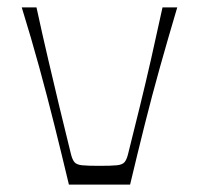

<svg xmlns="http://www.w3.org/2000/svg" viewBox="-20 -501 540 521"><path d="M167 0Q147 -84 127.5 -162Q108 -240 86.5 -318.5Q65 -397 39 -481H79Q95 -407 110.5 -341Q126 -275 141 -212Q156 -149 172 -85Q176 -68 182 -61Q188 -54 203 -52.5Q218 -51 250 -51Q282 -51 297 -52.5Q312 -54 318 -61Q324 -68 328 -85Q344 -149 359.5 -212Q375 -275 390 -341Q405 -407 421 -481H461Q436 -397 414 -318.5Q392 -240 372.5 -162Q353 -84 333 0Z"/></svg>

Font: Ojuju Light
Style: Regular
Weight: 300
Designer: Chisaokwu Joboson, Mirko Velimirovic
Foundry: Udi Foundry
Version: Version 1.000